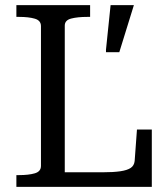

<svg xmlns="http://www.w3.org/2000/svg" viewBox="-20 -730 656 750"><path d="M332 -710H44V-664H55Q92 -664 116 -657Q140 -650 140 -628V-82Q140 -60 116 -53Q92 -46 55 -46H44V0H573V-224H515L506 -101Q504 -83 490.5 -74Q477 -65 450 -61Q423 -57 380 -57H233V-630Q233 -651 258 -657.5Q283 -664 321 -664H332ZM446 -526 503 -710H412L394 -536V-526Z"/></svg>

Font: Roboto Serif 28pt
Style: Regular
Weight: 400
Designer: Greg Gazdowicz
Foundry: Commercial Type
Version: Version 1.008